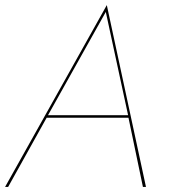

<svg xmlns="http://www.w3.org/2000/svg" viewBox="-33 -735 693 755"><path d="M146 -282H479L478 -272H145ZM153 -277 151 -273 -1 0H-13L387 -715L541 0H529L472 -273V-276L383 -688Z"/></svg>

Font: Jost Thin
Style: Italic
Weight: 200
Italic angle: -5°
Version: Version 3.710